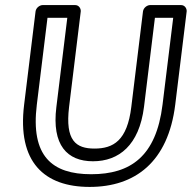

<svg xmlns="http://www.w3.org/2000/svg" viewBox="-20 -699 755 756"><path d="M125 -287 167 -629H245L202 -278C183 -127 245 -64 346 -64C448 -64 528 -127 547 -278L590 -629H662L620 -287C595 -83 494 -13 339 -13C185 -13 100 -84 125 -287ZM75 -287C47 -60 155 37 333 37C512 37 642 -61 670 -287L715 -654C716 -665 708 -679 693 -679H571C560 -679 545 -669 543 -654L497 -278C481 -145 426 -114 352 -114C279 -114 236 -145 252 -278L298 -654C299 -665 291 -679 276 -679H148C137 -679 122 -669 120 -654Z"/></svg>

Font: Falling Sky
Style: ExtOuObl
Weight: 400
Designer: Paul D. Hunt
Foundry: Adobe Systems Incorporated
Version: Version 1.02